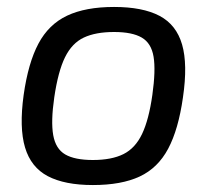

<svg xmlns="http://www.w3.org/2000/svg" viewBox="-20 -519 607 552"><path d="M308 -499Q390 -499 438.5 -473.5Q487 -448 503.5 -391Q520 -334 506 -239Q493 -147 463.5 -91.5Q434 -36 381.5 -11.5Q329 13 247 13Q166 13 117.5 -12.5Q69 -38 52 -95Q35 -152 48 -246Q61 -338 90.5 -393.5Q120 -449 173 -474Q226 -499 308 -499ZM308 -427Q255 -427 221 -411Q187 -395 167 -354.5Q147 -314 136 -239Q126 -170 133 -130.5Q140 -91 167.5 -75Q195 -59 247 -59Q301 -59 335 -76Q369 -93 388.5 -134Q408 -175 418 -246Q428 -317 421.5 -356Q415 -395 387.5 -411Q360 -427 308 -427Z"/></svg>

Font: Exo 2
Style: Italic
Weight: 400
Italic angle: -8°
Designer: Natanael Gama
Foundry: Natanael Gama
Version: Version 2.010